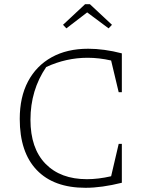

<svg xmlns="http://www.w3.org/2000/svg" viewBox="-20 -887 703 914"><path d="M387 7Q236 7 155 -77.5Q74 -162 74 -321Q74 -425 113.5 -499.5Q153 -574 226 -614.5Q299 -655 400 -655Q437 -655 477.5 -649.5Q518 -644 560 -633V-448H545L509 -599Q452 -612 397 -612Q295 -612 200 -568Q125 -458 125 -317Q125 -181 196.5 -107.5Q268 -34 394 -34Q448 -34 509 -48L545 -202H560V-17Q464 7 387 7ZM408 -867 513 -769 497 -752 395 -828 296 -752 280 -769 385 -867Z"/></svg>

Font: Piazzolla ExtraLight
Style: Regular
Weight: 200
Designer: Juan Pablo del Peral
Foundry: Huerta Tipografica
Version: Version 1.330